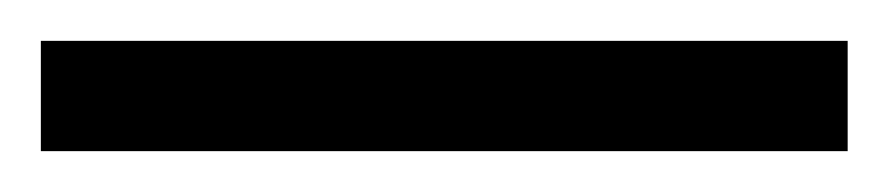

<svg xmlns="http://www.w3.org/2000/svg" viewBox="-24 63 435 94"><path d="M-4 137V83H391V137Z"/></svg>

Font: Noto Serif Condensed Light
Style: Regular
Weight: 300
Width: 3
Designer: Monotype Design Team
Foundry: Monotype Imaging Inc.
Version: Version 2.013